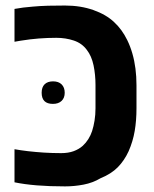

<svg xmlns="http://www.w3.org/2000/svg" viewBox="-20 -661 555 691"><path d="M213.9 9.8Q157.7 9.8 112.5 6.1Q67.4 2.4 32.2 -4.9V-124Q53.7 -120.1 80.8 -116.9Q107.9 -113.8 138.2 -111.8Q168.5 -109.9 200.2 -109.9Q225.6 -109.9 244.9 -116.9Q264.2 -124 277.8 -136.2Q289.1 -146.5 297.9 -160.4Q306.6 -174.3 311.5 -189.5Q316.9 -206.1 320.3 -227.1Q323.7 -248 323.7 -271.5V-355Q323.7 -392.1 316.7 -425.8Q309.6 -459.5 292.5 -481.4Q274.9 -505.4 245.6 -515.1Q216.3 -524.9 182.6 -524.9Q151.9 -524.9 119.9 -522.5Q87.9 -520 54.7 -514.6Q48.3 -513.2 42.5 -512.5Q36.6 -511.7 32.2 -510.7V-628.9Q47.9 -631.8 63.7 -633.8Q79.6 -635.7 98.1 -637.2Q124 -639.6 152.8 -640.4Q181.6 -641.1 213.9 -641.1Q270 -641.1 316.2 -624.8Q362.3 -608.4 390.6 -581.5Q405.3 -567.9 417 -551.8Q428.7 -535.6 438 -516.6Q449.2 -493.7 456.5 -468Q463.9 -442.4 467.5 -414.1Q471.2 -385.7 471.2 -354V-271.5Q471.2 -227.1 464.8 -189.7Q458.5 -152.3 442.9 -116.7Q427.7 -83.5 404.1 -59.3Q380.4 -35.2 341.8 -19.5Q314 -2.9 280.8 3.4Q247.6 9.8 213.9 9.8ZM170.4 -287.1Q129.9 -287.1 129.9 -327.1Q129.9 -347.2 140.6 -357.7Q151.4 -368.2 170.9 -368.2Q190.9 -368.2 201.9 -357.2Q212.9 -346.2 212.9 -327.1Q212.9 -308.6 201.7 -297.9Q190.4 -287.1 170.4 -287.1Z"/></svg>

Font: Wonky
Style: Regular
Weight: 400
Designer: Monotype Design Team
Foundry: Monotype Imaging Inc.
Version: Version 3.000